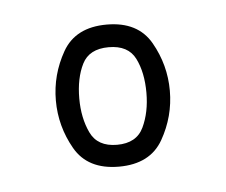

<svg xmlns="http://www.w3.org/2000/svg" viewBox="-29 -706 288 245"><g transform="rotate(-5 115.0 -584.0)"><path d="M42 -584Q42 -617 58.5 -646Q75 -675 115 -675Q155 -675 171.5 -646Q188 -617 188 -584Q188 -551 171.5 -522Q155 -493 115 -493Q75 -493 58.5 -522Q42 -551 42 -584ZM72 -584Q72 -559 81 -540Q90 -521 115 -521Q140 -521 149 -540Q158 -559 158 -584Q158 -610 149 -628Q140 -646 115 -646Q90 -646 81 -628Q72 -610 72 -584Z"/></g></svg>

Font: Epunda Sans Light
Style: Regular
Weight: 300
Designer: Simon Atzbach
Foundry: typofactur
Version: Version 2.204; ttfautohint (v1.8.4.7-5d5b)